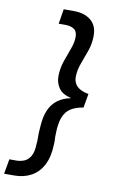

<svg xmlns="http://www.w3.org/2000/svg" viewBox="-120 -866 665 1082"><g transform="rotate(10 212.5 -325.5)"><path d="M212 -811Q275 -811 311.5 -779.5Q348 -748 346 -687Q345 -645 331 -605Q317 -565 302.5 -527Q288 -489 287 -452Q286 -431 294 -413.5Q302 -396 321.5 -383.5Q341 -371 374 -365L360 -285Q316 -278 288 -260Q260 -242 246.5 -207Q233 -172 232 -116Q231 -104 231.5 -93Q232 -82 232.5 -72Q233 -62 232 -52Q230 19 206 66Q182 113 139.5 136.5Q97 160 41 160H-16L-1 75H38Q62 75 83.5 66.5Q105 58 119.5 33.5Q134 9 135 -38Q137 -53 136.5 -68Q136 -83 136.5 -100Q137 -117 139 -136Q142 -195 159.5 -233.5Q177 -272 207.5 -294Q238 -316 279 -324V-326Q231 -337 210 -367.5Q189 -398 190 -438Q191 -482 205 -522.5Q219 -563 232.5 -598.5Q246 -634 247 -665Q248 -700 228.5 -713Q209 -726 179 -726H140L154 -811Z"/></g></svg>

Font: DM Sans 18pt Medium
Style: Italic
Weight: 500
Italic angle: -10°
Designer: Colophon Foundry, Jonny Pinhorn
Foundry: Colophon Foundry
Version: Version 4.004;gftools[0.9.30]